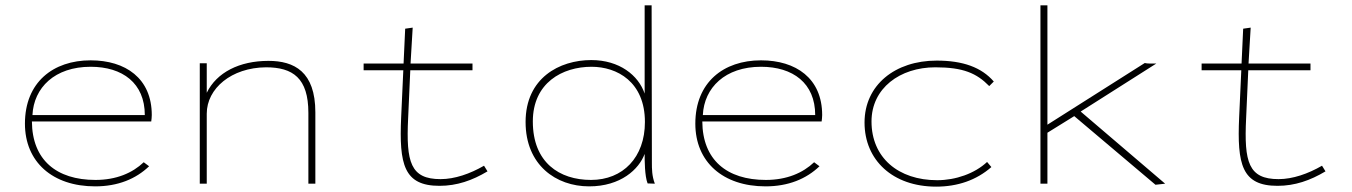

<svg xmlns="http://www.w3.org/2000/svg" viewBox="-20 -685 5040 716"><path d="M335 10C420 10 487 -18 536 -65L516 -80C474 -40 414 -14 336 -14C190 -14 100 -89 99 -232H544C545 -243 546 -245 546 -256C546 -393 448 -460 318 -460C178 -460 73 -378 73 -224C73 -81 176 10 335 10ZM101 -256C106 -358 184 -436 318 -436C437 -436 520 -375 520 -256Z M725 0H751V-261C751 -355 843 -433 972 -434C1072 -434 1130 -394 1130 -264V0H1156V-266C1156 -418 1077 -458 981 -458C873 -458 788 -415 751 -339V-449H725Z M1619 8C1684 8 1741 -12 1798 -46L1785 -67C1733 -37 1676 -17 1623 -17C1511 -17 1494 -80 1502 -244L1510 -423H1742V-448H1511L1519 -582L1491 -578L1485 -448H1336V-423H1484L1476 -248C1468 -72 1486 8 1619 8Z M2177 10C2295 10 2363 -54 2384 -111C2384 -87 2384 -29 2395 -1L2422 0C2411 -29 2411 -55 2411 -79L2410 -665H2384V-336C2361 -404 2290 -461 2185 -461C2066 -461 1940 -394 1940 -230C1940 -70 2053 10 2177 10ZM2184 -14C2066 -14 1967 -79 1967 -232C1967 -376 2077 -436 2186 -436C2281 -436 2385 -380 2385 -230C2385 -98 2303 -14 2184 -14Z M2835 10C2920 10 2987 -18 3036 -65L3016 -80C2974 -40 2914 -14 2836 -14C2690 -14 2600 -89 2599 -232H3044C3045 -243 3046 -245 3046 -256C3046 -393 2948 -460 2818 -460C2678 -460 2573 -378 2573 -224C2573 -81 2676 10 2835 10ZM2601 -256C2606 -358 2684 -436 2818 -436C2937 -436 3020 -375 3020 -256Z M3471 11C3551 11 3621 -13 3677 -62L3661 -81C3615 -38 3544 -13 3475 -13C3330 -13 3230 -97 3230 -232C3230 -356 3336 -434 3468 -434C3572 -434 3622 -412 3669 -364L3686 -381C3640 -434 3571 -459 3473 -459C3318 -459 3204 -368 3204 -228C3204 -88 3309 11 3471 11Z M4289 4 4325 0 4010 -269 4292 -448H4276C4266 -448 4258 -448 4249 -450L3886 -220V-665H3860V0H3886V-190L3986 -252Z M4744 8C4809 8 4866 -12 4923 -46L4910 -67C4858 -37 4801 -17 4748 -17C4636 -17 4619 -80 4627 -244L4635 -423H4867V-448H4636L4644 -582L4616 -578L4610 -448H4461V-423H4609L4601 -248C4593 -72 4611 8 4744 8Z"/></svg>

Font: Inconsolata Expanded ExtraLight
Style: Regular
Weight: 200
Width: 7
Monospace: yes
Designer: Raph Levien, Cyreal, Brenton Simpson
Foundry: Raph Levien, Cyreal, Google
Version: Version 3.100